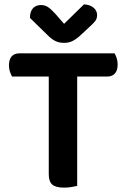

<svg xmlns="http://www.w3.org/2000/svg" viewBox="-20 -851 580 878"><path d="M504 -607Q509 -599 513.5 -585.5Q518 -572 518 -556Q518 -529 505.5 -515Q493 -501 471 -501H333V-1Q325 1 308 4Q291 7 273 7Q235 7 219 -7Q203 -21 203 -54V-501H35Q30 -510 25.5 -523Q21 -536 21 -552Q21 -580 33.5 -593.5Q46 -607 68 -607ZM364 -831Q390 -830 407 -816.5Q424 -803 424 -782Q424 -765 414.5 -753.5Q405 -742 386 -725L343 -685Q323 -668 307.5 -661.5Q292 -655 273 -655Q250 -655 233 -663.5Q216 -672 200 -688L117 -769Q117 -798 130.5 -813Q144 -828 168 -828Q184 -828 198 -819.5Q212 -811 233 -788L273 -742Z"/></svg>

Font: Baloo Chettan 2 SemiBold
Style: Regular
Weight: 600
Designer: Maithili Shingre, Unnati Kotecha and Ek Type
Foundry: Ek Type
Version: Version 1.640;hotconv 1.0.111;makeotfexe 2.5.65597; ttfautoh